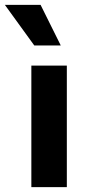

<svg xmlns="http://www.w3.org/2000/svg" viewBox="-69 -770 355 790"><path d="M-49 -750 72 -583H181L98 -750ZM60 -500V0H206V-500Z"/></svg>

Font: Oakes Bold
Style: Regular
Weight: 700
Designer: Samuel Oakes
Foundry: Samuel Oakes
Version: Version 1.003;PS 001.003;hotconv 1.0.88;makeotf.lib2.5.64775